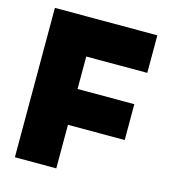

<svg xmlns="http://www.w3.org/2000/svg" viewBox="-106 -784 765 869"><g transform="rotate(15 277.0 -350.0)"><path d="M44 0V-700H524V-524H238V-372H504V-204H238V0Z"/></g></svg>

Font: Tektur ExtraBold
Style: Regular
Weight: 800
Designer: Adam Jagosz
Foundry: Adam Jagosz
Version: Version 1.005;gftools[0.9.30]